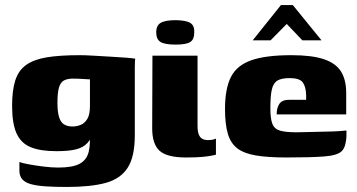

<svg xmlns="http://www.w3.org/2000/svg" viewBox="-20 -620 1417 762"><path d="M245 122Q195 122 159.5 119.5Q124 117 101.5 110.5Q79 104 68 91Q57 78 57 57Q57 51 57 39Q57 27 57 23Q67 27 93.5 32Q120 37 152.5 41Q185 45 211 45Q268 45 296 30Q324 15 332 -17.5Q340 -50 335 -101L353 -98Q342 -69 326.5 -52Q311 -35 282.5 -27.5Q254 -20 204 -20Q140 -20 101.5 -36Q63 -52 45.5 -91Q28 -130 28 -200Q28 -261 40.5 -300.5Q53 -340 83.5 -362Q114 -384 165.5 -392.5Q217 -401 296 -401Q318 -401 351.5 -399Q385 -397 420 -395Q455 -393 481.5 -391Q508 -389 517 -387Q516 -385 515.5 -374.5Q515 -364 515 -351Q515 -338 515 -322V-83Q515 2 486.5 46Q458 90 399 106Q340 122 245 122ZM268 -118Q285 -118 300.5 -124.5Q316 -131 326.5 -148Q337 -165 337 -199V-305Q330 -305 310 -306.5Q290 -308 270 -308Q247 -308 233.5 -300.5Q220 -293 214 -272.5Q208 -252 208 -212Q208 -174 215 -153.5Q222 -133 235.5 -125.5Q249 -118 268 -118Z M718 5Q643 5 613.5 -21.5Q584 -48 584 -111L585 -399H764V-119Q764 -91 773.5 -77.5Q783 -64 805 -64Q820 -64 827.5 -66.5Q835 -69 837 -70V-6Q833 -5 821 -2.5Q809 0 785 2.5Q761 5 718 5ZM677 -443Q634 -443 617 -453.5Q600 -464 600 -492Q600 -519 618 -529.5Q636 -540 679 -540Q720 -539 736 -528.5Q752 -518 751 -492Q751 -464 735.5 -453.5Q720 -443 677 -443Z M1117 5Q1043 5 995.5 -3Q948 -11 921.5 -31.5Q895 -52 884 -90Q873 -128 873 -187Q873 -267 896 -313.5Q919 -360 976.5 -380.5Q1034 -401 1137 -401Q1218 -401 1265.5 -385Q1313 -369 1333.5 -336Q1354 -303 1354 -251V-166H1078Q1078 -191 1088.5 -207.5Q1099 -224 1129 -224H1195V-243Q1194 -276 1181.5 -293Q1169 -310 1130 -310Q1098 -310 1081.5 -300.5Q1065 -291 1059 -265.5Q1053 -240 1053 -191Q1053 -149 1061 -128.5Q1069 -108 1091.5 -101.5Q1114 -95 1157 -95Q1174 -95 1204.5 -96Q1235 -97 1267.5 -97.5Q1300 -98 1325 -99.5Q1350 -101 1355 -102V-81Q1355 -66 1350.5 -47.5Q1346 -29 1335 -19Q1318 -3 1266 1Q1214 5 1117 5ZM983 -460 1095 -600H1142L1256 -460H1180L1118 -525L1054 -460Z"/></svg>

Font: Genos Thin ExtraBold
Style: Regular
Weight: 800
Version: Version 1.010